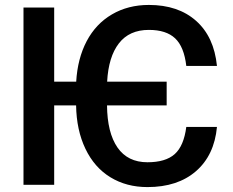

<svg xmlns="http://www.w3.org/2000/svg" viewBox="-20 -741 935 770"><path d="M197.3 -413.6V-710.9H74.2V0H197.3V-318.4H285.2Q286.6 -219.7 322.5 -144.5Q358.4 -69.3 422.9 -30Q487.3 9.3 571.3 9.3Q692.4 9.3 765.9 -54.4Q839.4 -118.2 850.1 -231.9H727.1Q717.3 -155.8 680.7 -123Q644 -90.3 571.3 -90.3Q492.2 -90.3 451.2 -149.4Q410.2 -208.5 409.2 -318.4H648.4V-413.6H409.7Q415 -513.2 456.8 -567.1Q498.5 -621.1 577.1 -621.1Q646.5 -621.1 682.4 -587.2Q718.3 -553.2 727.1 -476.6H850.1Q838.4 -593.3 766.6 -657.2Q694.8 -721.2 577.1 -721.2Q493.7 -721.2 429 -683.3Q364.3 -645.5 327.6 -575.9Q291 -506.3 285.6 -413.6Z"/></svg>

Font: FAU Chimera Medium
Style: Regular
Weight: 500
Version: Version 1.002;hotconv 1.0.117;makeotfexe 2.5.65602